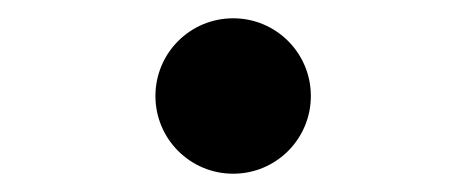

<svg xmlns="http://www.w3.org/2000/svg" viewBox="-20 -485 510 210"><path d="M320 -380C320 -427 282 -465 235 -465C188 -465 150 -427 150 -380C150 -333 188 -295 235 -295C282 -295 320 -333 320 -380Z"/></svg>

Font: Yaku Han MP ExtraLight
Style: Regular
Weight: 400
Designer: Ryoko NISHIZUKA ____ (kana & ideographs); Frank Grießhammer (Latin, Greek & Cyrillic); Wenlong ZHANG ___ (bopomofo); San
Foundry: Adobe Systems Incorporated
Version: Version 1.000;PS 1;hotconv 1.0.88;makeotf.lib2.5.64775